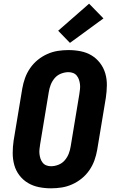

<svg xmlns="http://www.w3.org/2000/svg" viewBox="-20 -1015 640 1043"><path d="M257 8Q223 8 191 1.5Q159 -5 132 -21Q105 -37 85.5 -62.5Q66 -88 57.5 -119Q49 -150 49 -183.5Q49 -217 54 -251L101 -534Q106 -563 116 -591Q126 -619 143.5 -644.5Q161 -670 185 -689.5Q209 -709 237 -721.5Q265 -734 294 -738.5Q323 -743 352 -743Q386 -743 418.5 -736.5Q451 -730 477.5 -714Q504 -698 523.5 -672.5Q543 -647 552 -616Q561 -585 560.5 -551.5Q560 -518 555 -484L508 -201Q503 -172 493 -144Q483 -116 465.5 -90.5Q448 -65 424 -45.5Q400 -26 372 -13.5Q344 -1 315 3.5Q286 8 257 8ZM257 -112Q277 -112 297.5 -120Q318 -128 332 -144.5Q346 -161 353.5 -180.5Q361 -200 364 -220L411 -504Q413 -517 414.5 -530.5Q416 -544 414.5 -557Q413 -570 409 -582Q405 -594 397 -604Q389 -614 377 -618.5Q365 -623 352 -623Q332 -623 311.5 -615Q291 -607 277 -590.5Q263 -574 255.5 -554.5Q248 -535 245 -515L198 -231Q196 -218 194.5 -204.5Q193 -191 194.5 -178Q196 -165 200 -153Q204 -141 212 -131Q220 -121 232 -116.5Q244 -112 257 -112ZM360 -782 296 -848 464 -995 542 -915Z"/></svg>

Font: Iosevka Heavy Extended
Style: Italic
Weight: 900
Width: 7
Italic angle: -9°
Monospace: yes
Designer: Belleve Invis
Foundry: Belleve Invis
Version: Version 32.5.0; ttfautohint (v1.8.4)